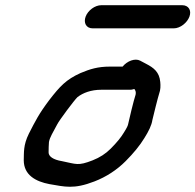

<svg xmlns="http://www.w3.org/2000/svg" viewBox="-20 -689 751 738"><path d="M451.3 -433H402.1C356.6 -433 326.2 -423.7 289.4 -408.2C234.1 -383.1 210.8 -357.9 169.2 -304.2C129.4 -251.3 115.8 -223.7 91 -175.3C68.9 -130.5 72.4 -102.6 71.3 -72.7C71.6 -16.1 117.4 8.8 170 18.7C229.2 28.6 263 39.4 343.2 8.3C388.3 -9.2 429 -35.5 463 -69.7C493.1 -99.9 517.7 -129.9 534.7 -157.9C551.3 -184.3 562.7 -207 565.8 -228.1C567.7 -237.4 588.4 -320.1 591.7 -329C597.3 -344.1 597.4 -358.9 596 -374C592.5 -411.8 571.5 -428.3 541.2 -443.9L518.7 -455.8C498.8 -466.4 468.2 -454.2 451.3 -433ZM496.4 -347C501.3 -340.7 503.2 -334.6 501.2 -325.1C493.9 -303.6 475.5 -226.6 472.3 -210.9C471.5 -207 468.9 -199.4 455.9 -179C445.4 -161.3 429.1 -141.2 405.2 -117.3C386.3 -98.3 363.9 -83.7 336 -72.7C279.4 -50.6 274.3 -58.2 218 -69.6C184.1 -75.1 166.5 -88.1 166.8 -103.4C166.9 -119.6 167.3 -131.4 168.2 -143.1C171.6 -162.2 183.4 -179.2 199.7 -210.6C207.4 -226.3 265.2 -303.8 278 -315.9C299.2 -332.1 329.8 -344 369.2 -344H479.2C484.8 -344 487.9 -344.3 496.4 -347ZM336.5 -580H647.5C673.5 -580 699.6 -602 708.1 -625C717.1 -649.3 704.7 -669 680.4 -669H369.4C345.1 -669 318.1 -649.3 309.1 -625C300.6 -602 310.4 -580 336.5 -580Z"/></svg>

Font: Just Breathe
Style: BdObl7
Weight: 400
Foundry: Cannot Into Space Fonts
Version: Version 0.72